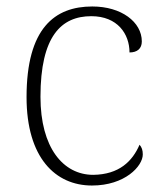

<svg xmlns="http://www.w3.org/2000/svg" viewBox="-20 -563 497 593"><path d="M264 10C366 10 421 -50 421 -86C421 -99 418 -108 411 -116C389 -65 348 -24 268 -23C175 -23 105 -107 105 -264C105 -451 169 -513 262 -513C343 -513 380 -458 380 -401C404 -401 418 -413 418 -435C418 -495 355 -543 265 -543C149 -543 62 -476 62 -263C62 -76 151 10 264 10Z"/></svg>

Font: Noto Serif Lao ExtraLight
Style: Regular
Weight: 200
Designer: Monotype Design Team
Foundry: Monotype Imaging Inc.
Version: Version 2.003